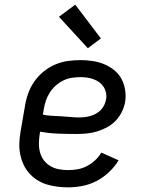

<svg xmlns="http://www.w3.org/2000/svg" viewBox="-20 -796 640 824"><path d="M273 8Q249 8 225 5Q201 2 179 -5Q157 -12 138 -24.5Q119 -37 104.5 -53.5Q90 -70 80.5 -91Q71 -112 66.5 -135Q62 -158 63 -182Q64 -206 68 -230L87 -340Q91 -367 100.5 -394Q110 -421 126.5 -445Q143 -469 166 -488Q189 -507 215.5 -518.5Q242 -530 270 -534Q298 -538 325 -538Q352 -538 378 -534Q404 -530 427 -520.5Q450 -511 469.5 -495.5Q489 -480 501 -458Q513 -436 517 -410Q521 -384 517 -358Q513 -336 502.5 -315Q492 -294 475.5 -277Q459 -260 438 -249Q417 -238 395 -231.5Q373 -225 351 -223Q329 -221 307 -221Q268 -221 229 -222.5Q190 -224 152 -231L150 -218Q147 -198 147 -178Q147 -158 152.5 -139.5Q158 -121 169.5 -106.5Q181 -92 197.5 -82.5Q214 -73 233.5 -69.5Q253 -66 273 -66Q293 -66 313 -69.5Q333 -73 352.5 -83Q372 -93 388 -108Q404 -123 415 -141L489 -108Q472 -80 447.5 -57Q423 -34 394 -19Q365 -4 334 2Q303 8 273 8ZM320 -292Q332 -292 344.5 -293.5Q357 -295 369 -298.5Q381 -302 392.5 -308.5Q404 -315 413 -324.5Q422 -334 427.5 -345.5Q433 -357 435 -369Q438 -383 435 -397.5Q432 -412 424.5 -423.5Q417 -435 406 -443Q395 -451 381.5 -456Q368 -461 353.5 -463Q339 -465 325 -465Q307 -465 288 -462Q269 -459 251.5 -450.5Q234 -442 219 -428.5Q204 -415 193.5 -398.5Q183 -382 177 -364Q171 -346 168 -328L164 -304Q183 -300 202.5 -299Q222 -298 242 -297Q262 -296 281.5 -294Q301 -292 320 -292ZM357 -589 233 -724 303 -776 413 -631Z"/></svg>

Font: Iosevka Slab Extended
Style: Italic
Weight: 400
Width: 7
Italic angle: -9°
Monospace: yes
Designer: Belleve Invis
Foundry: Belleve Invis
Version: Version 11.1.0; ttfautohint (v1.8.3)